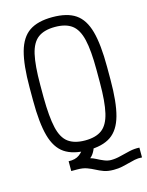

<svg xmlns="http://www.w3.org/2000/svg" viewBox="-141 -900 886 1154"><g transform="rotate(-15 301.5 -323.0)"><path d="M300 14Q209 14 156.5 -21.5Q104 -57 81.5 -138.5Q59 -220 59 -360V-440Q59 -580 81.5 -661.5Q104 -743 156.5 -778.5Q209 -814 300 -814Q392 -814 444 -778.5Q496 -743 518.5 -661.5Q541 -580 541 -440V-360Q541 -220 518.5 -138.5Q496 -57 444 -21.5Q392 14 300 14ZM420 168Q384 168 359.5 159Q335 150 313.5 138.5Q292 127 267.5 118Q243 109 207 109H171V48Q213 50 238.5 31Q264 12 279 -18L341 -21Q343 0 330.5 25.5Q318 51 301 64Q317 68 336.5 78.5Q356 89 378 98Q400 107 420 107Q449 107 479.5 99Q510 91 541.5 84Q573 77 603 79V140Q578 138 557.5 142.5Q537 147 516.5 152.5Q496 158 473 163Q450 168 420 168ZM300 -47Q367 -47 405 -75.5Q443 -104 459 -172.5Q475 -241 475 -360V-440Q475 -560 459 -628Q443 -696 405 -724.5Q367 -753 300 -753Q233 -753 194.5 -724.5Q156 -696 140.5 -628Q125 -560 125 -440V-360Q126 -241 141.5 -172.5Q157 -104 195.5 -75.5Q234 -47 300 -47Z"/></g></svg>

Font: Victor Mono Light
Style: Regular
Weight: 300
Monospace: yes
Designer: Rune Bjørnerås
Version: Version 1.561;gftools[0.9.30]